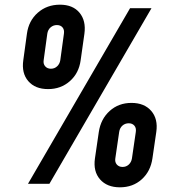

<svg xmlns="http://www.w3.org/2000/svg" viewBox="-20 -785 738 820"><path d="M99.5 0 535.5 -750H627L191 0ZM185.5 -404.5Q130 -404.5 100.8 -438.5Q71.5 -472.5 79.5 -528L95 -641Q102.5 -696.5 141.5 -730.8Q180.5 -765 236 -765Q291 -765 319.5 -730.8Q348 -696.5 340.5 -641L324.5 -528Q317 -472.5 278.5 -438.5Q240 -404.5 185.5 -404.5ZM197.5 -491.5Q213 -491.5 224 -501.8Q235 -512 237.5 -528L253 -641Q255.5 -658 247 -668Q238.5 -678 223 -678Q207.5 -678 196 -668Q184.5 -658 182 -641L166.5 -528Q164 -512 173 -501.8Q182 -491.5 197.5 -491.5ZM492 15Q437 15 407.2 -19Q377.5 -53 385.5 -108.5L402 -221.5Q410.5 -277 448.5 -311.2Q486.5 -345.5 541.5 -345.5Q596.5 -345.5 626 -311.2Q655.5 -277 647.5 -221.5L631 -108.5Q623 -53 585.2 -19Q547.5 15 492 15ZM503.5 -72Q519 -72 530 -82.2Q541 -92.5 543.5 -108.5L560 -221.5Q562.5 -238.5 553.8 -248.5Q545 -258.5 530 -258.5Q514 -258.5 502.8 -248.5Q491.5 -238.5 489 -221.5L472.5 -108.5Q470 -92.5 479 -82.2Q488 -72 503.5 -72Z"/></svg>

Font: Mohave SemiBold
Style: Italic
Weight: 600
Italic angle: -8°
Designer: Gumpita Rahayu
Foundry: Tokotype
Version: Version 2.003